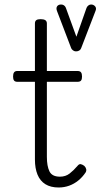

<svg xmlns="http://www.w3.org/2000/svg" viewBox="-20 -815 446 852"><path d="M240 17Q205 17 181.5 2.5Q158 -12 146.5 -40Q135 -68 135 -107V-452H57Q47 -452 42.5 -457.5Q38 -463 38 -475Q38 -488 42.5 -494Q47 -500 57 -500H135V-711Q135 -721 141 -725.5Q147 -730 160 -730Q174 -730 181 -725.5Q188 -721 188 -711V-500H324Q335 -500 339.5 -494Q344 -488 344 -475Q344 -463 339.5 -457.5Q335 -452 324 -452H188V-119Q188 -78 199.5 -54.5Q211 -31 246 -31Q271 -31 289 -45Q307 -59 324 -79Q331 -88 338.5 -86.5Q346 -85 354 -79Q361 -72 362.5 -64.5Q364 -57 360 -50Q346 -29 327.5 -14Q309 1 287 9Q265 17 240 17ZM384 -795Q395 -795 402 -787Q409 -779 404 -767L340 -601Q338 -595 332 -591Q326 -587 317 -587Q310 -587 304 -591.5Q298 -596 296 -601L233 -766Q228 -779 233.5 -787Q239 -795 251 -795Q258 -795 263.5 -791.5Q269 -788 272 -781L319 -652L364 -780Q367 -787 372.5 -791Q378 -795 384 -795Z"/></svg>

Font: Playwrite BE WAL ExtraLight
Style: Regular
Weight: 250
Version: Version 1.002